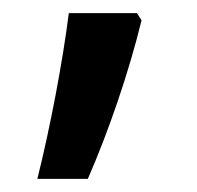

<svg xmlns="http://www.w3.org/2000/svg" viewBox="-20 -141 300 293"><path d="M196 -110 189 -121H85C76 -49 57 52 37 132H114C146 59 177 -32 196 -110Z"/></svg>

Font: Noto Sans Thai Looped SemiCondensed Medium
Style: Regular
Weight: 500
Width: 4
Designer: Sasikarn Vongin, Ben Mitchell
Foundry: The Fontpad Ltd
Version: Version 1.001